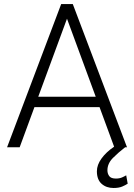

<svg xmlns="http://www.w3.org/2000/svg" viewBox="-20 -731 665 953"><path d="M15.1 0 283.7 -710.9H341.3L610.4 0H601.1Q567.9 25.4 540.5 53Q513.2 80.6 513.2 114.3Q513.2 130.9 522.2 143.1Q531.2 155.3 555.2 155.3Q572.8 155.3 585.7 149.7Q598.6 144 606.4 139.2L613.8 180.7Q603 188 586.2 195.1Q569.3 202.1 543.5 202.1Q507.8 202.1 484.4 181.4Q460.9 160.6 460.9 119.1Q460.9 87.4 483.9 55.7Q506.8 23.9 546.4 -2.9L474.1 -199.2H150.9L77.6 0ZM169.9 -251H455.1L312.5 -638.2Z"/></svg>

Font: Vazirmatn UI ExtraLight
Style: Regular
Weight: 200
Designer: Saber Rastikerdar
Foundry: Saber Rastikerdar
Version: Version 33.003